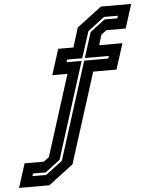

<svg xmlns="http://www.w3.org/2000/svg" viewBox="-170 -800 823 1051"><g transform="rotate(-5 242.0 -275.0)"><path d="M-108.5 200 -66.5 68.5H39.5L69 46L210 -399H126.5L171.5 -540H255L288.5 -647L424.5 -750H591L549 -618.5H443L413.5 -596L396.5 -540H524.5L479.5 -399H351.5L194 97L58 200ZM-30 142H46L138 72L307.5 -463H439.5L444 -477H312L356.5 -616L438 -678H508L512.5 -692H436.5L344.5 -622L298 -477H215L210.5 -463H293.5L126 66L44.5 128H-25.5Z"/></g></svg>

Font: Tourney
Style: Bold Italic
Weight: 700
Italic angle: -12°
Version: Version 1.015